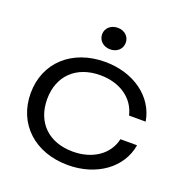

<svg xmlns="http://www.w3.org/2000/svg" viewBox="-138 -894 984 1030"><g transform="rotate(20 353.5 -379.0)"><path d="M578 -214C558 -123 473 -64 360 -64C223 -64 135 -148 135 -282C135 -415 223 -500 360 -500C472 -500 557 -442 578 -349H673C651 -484 523 -576 360 -576C171 -576 41 -456 41 -282C41 -107 171 13 360 13C523 13 651 -79 673 -214ZM361 -648C400 -648 428 -674 428 -710C428 -745 400 -771 361 -771C322 -771 293 -745 293 -710C293 -674 322 -648 361 -648Z"/></g></svg>

Font: Bounded Light
Style: Regular
Weight: 300
Designer: Vlad Churkin
Version: Version 3.0